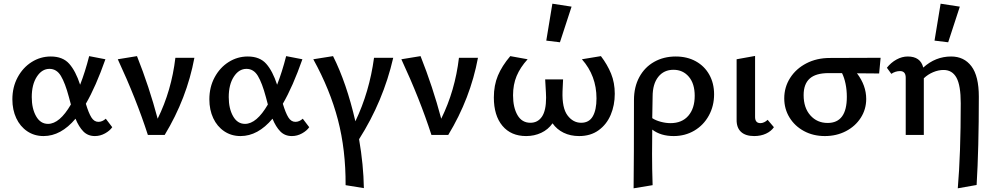

<svg xmlns="http://www.w3.org/2000/svg" viewBox="-20 -731 5385 1040"><path d="M588 -42Q575 -23 549 -8.5Q523 6 494 6Q456 6 431.5 -19Q407 -44 389 -88Q310 6 216 6Q166 6 127.5 -20Q89 -46 68 -91Q47 -136 47 -193Q47 -259 75.5 -312Q104 -365 151.5 -395Q199 -425 255 -425Q320 -425 355 -385.5Q390 -346 414 -272Q441 -341 463 -427L551 -410Q499 -262 445 -169Q460 -119 475 -95Q490 -71 513 -71Q534 -71 553 -88ZM364 -165 353 -206Q333 -281 310 -319.5Q287 -358 248 -358Q207 -358 179.5 -315.5Q152 -273 152 -205Q152 -143 175.5 -101.5Q199 -60 240 -60Q303 -60 364 -165Z M1033 -418Q992 -198 872 0H781Q718 -195 618 -410L722 -427Q788 -261 834 -88Q909 -240 930 -418Z M1655 -42Q1642 -23 1616 -8.5Q1590 6 1561 6Q1523 6 1498.5 -19Q1474 -44 1456 -88Q1377 6 1283 6Q1233 6 1194.5 -20Q1156 -46 1135 -91Q1114 -136 1114 -193Q1114 -259 1142.5 -312Q1171 -365 1218.5 -395Q1266 -425 1322 -425Q1387 -425 1422 -385.5Q1457 -346 1481 -272Q1508 -341 1530 -427L1618 -410Q1566 -262 1512 -169Q1527 -119 1542 -95Q1557 -71 1580 -71Q1601 -71 1620 -88ZM1431 -165 1420 -206Q1400 -281 1377 -319.5Q1354 -358 1315 -358Q1274 -358 1246.5 -315.5Q1219 -273 1219 -205Q1219 -143 1242.5 -101.5Q1266 -60 1307 -60Q1370 -60 1431 -165Z M1925 23Q1949 162 1951 288L1852 272Q1853 81 1810.5 -82Q1768 -245 1677 -410L1784 -427Q1857 -282 1905 -74Q1981 -233 2006 -418H2110Q2056 -183 1925 23Z M2569 -418Q2528 -198 2408 0H2317Q2254 -195 2154 -410L2258 -427Q2324 -261 2370 -88Q2445 -240 2466 -418Z M3013 -502 2939 -511 2972 -711 3076 -695ZM3310 -223Q3310 -161 3288 -109Q3266 -57 3222.5 -25.5Q3179 6 3117 6Q3070 6 3033 -12Q2996 -30 2973 -63Q2949 -29 2911.5 -11.5Q2874 6 2830 6Q2748 6 2701.5 -49.5Q2655 -105 2655 -203Q2655 -269 2677 -321.5Q2699 -374 2744 -427L2838 -410Q2798 -366 2778.5 -319.5Q2759 -273 2759 -215Q2759 -149 2783 -107.5Q2807 -66 2853 -66Q2893 -66 2915.5 -99Q2938 -132 2938 -202Q2938 -221 2937 -231L2933 -301H3030L3027 -236Q3024 -146 3054 -106Q3084 -66 3128 -66Q3171 -66 3191 -101Q3211 -136 3211 -198Q3211 -321 3132 -410L3235 -427Q3270 -381 3290 -332Q3310 -283 3310 -223Z M3848 -220Q3848 -157 3819.5 -105Q3791 -53 3741 -23.5Q3691 6 3629 6Q3559 6 3513 -29Q3512 21 3512 103Q3512 182 3515 272L3412 289Q3414 124 3414 -189Q3414 -260 3443 -313.5Q3472 -367 3523.5 -396Q3575 -425 3640 -425Q3702 -425 3749 -399Q3796 -373 3822 -326.5Q3848 -280 3848 -220ZM3743 -212Q3743 -278 3711 -315.5Q3679 -353 3628 -353Q3576 -353 3545.5 -314.5Q3515 -276 3515 -208L3513 -91Q3531 -79 3558.5 -71.5Q3586 -64 3612 -64Q3674 -64 3708.5 -104Q3743 -144 3743 -212Z M3970 -84V-410L4070 -428V-100Q4069 -64 4099 -64Q4109 -64 4119.5 -69Q4130 -74 4138 -82L4172 -42Q4157 -20 4129 -7Q4101 6 4065 6Q4018 6 3993.5 -17Q3969 -40 3970 -84Z M4742 -333 4622 -334Q4672 -268 4672 -195Q4672 -139 4642.5 -93Q4613 -47 4562 -20.5Q4511 6 4448 6Q4385 6 4335 -21Q4285 -48 4256.5 -94.5Q4228 -141 4228 -198Q4228 -259 4260 -309Q4292 -359 4348 -388Q4404 -417 4475 -417L4750 -418ZM4541 -335H4468Q4399 -335 4366 -305.5Q4333 -276 4333 -216Q4333 -147 4369.5 -106Q4406 -65 4463 -65Q4567 -65 4567 -206Q4567 -244 4560 -277.5Q4553 -311 4541 -335Z M5116 -502 5042 -511 5075 -711 5179 -695ZM5282 -207Q5282 75 5270 271L5168 289Q5184 102 5184 -172Q5184 -268 5161 -310Q5138 -352 5091 -352Q5063 -352 5034.5 -340Q5006 -328 4984 -307V0H4886V-310Q4886 -346 4855 -346Q4830 -346 4808 -331L4784 -364Q4806 -392 4836 -408.5Q4866 -425 4897 -425Q4966 -425 4981 -365Q5047 -425 5132 -425Q5202 -425 5242 -372Q5282 -319 5282 -207Z"/></svg>

Font: Ysabeau Infant Semibold
Style: Regular
Weight: 600
Designer: Christian Thalmann (Catharsis Fonts)
Version: Version 0.003